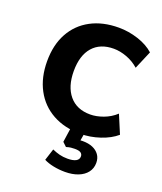

<svg xmlns="http://www.w3.org/2000/svg" viewBox="-130 -584 732 865"><g transform="rotate(20 236.0 -152.0)"><path d="M291 10Q214 10 157 -21.5Q100 -53 69 -111Q38 -169 38 -247Q38 -325 69 -381.5Q100 -438 157 -468.5Q214 -499 291 -499Q338 -499 384 -484Q430 -469 460 -442L423 -355Q397 -378 364.5 -390Q332 -402 302 -402Q237 -402 201.5 -361.5Q166 -321 166 -246Q166 -172 201.5 -129.5Q237 -87 302 -87Q331 -87 364 -99Q397 -111 423 -135L460 -47Q430 -21 383.5 -5.5Q337 10 291 10ZM284 195Q255 195 228 189.5Q201 184 182 174L200 118Q218 126 235.5 130.5Q253 135 274 135Q300 135 314 127.5Q328 120 328 105Q328 94 319.5 88Q311 82 291 82Q281 82 272 83Q263 84 250 88L231 70L244 -20H311L298 56L266 45Q278 41 290 39Q302 37 312 37Q340 37 360 45.5Q380 54 391.5 70Q403 86 403 109Q403 135 388 154.5Q373 174 346 184.5Q319 195 284 195Z"/></g></svg>

Font: Nunito Sans 12pt ExtraLight
Style: Bold
Weight: 700
Version: Version 3.101;gftools[0.9.27]